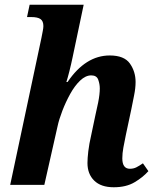

<svg xmlns="http://www.w3.org/2000/svg" viewBox="-20 -780 660 810"><path d="M460 10Q406 10 377.5 -18Q349 -46 349 -92Q349 -112 352.5 -142Q356 -172 365 -211L382 -292Q387 -312 394 -347Q401 -382 401 -407Q401 -425 394.5 -443.5Q388 -462 365 -462Q341 -462 318 -440Q295 -418 276 -383.5Q257 -349 243 -312.5Q229 -276 223 -248L167 0H23L155 -621Q158 -637 160.5 -649.5Q163 -662 163 -670Q163 -691 151 -699.5Q139 -708 112 -708H94L105 -760H333L286 -537Q280 -508 272.5 -478.5Q265 -449 260 -434H265Q341 -546 443 -546Q504 -546 528 -512Q552 -478 552 -434Q552 -408 545.5 -376.5Q539 -345 534 -319L511 -211Q505 -182 500.5 -157.5Q496 -133 496 -112Q496 -68 528 -68Q543 -68 555 -74Q567 -80 583 -91L606 -58Q583 -32 547.5 -11Q512 10 460 10Z"/></svg>

Font: Noto Serif SemiCondensed
Style: Bold Italic
Weight: 700
Width: 4
Italic angle: -12°
Designer: Monotype Design Team
Foundry: Monotype Imaging Inc.
Version: Version 2.014